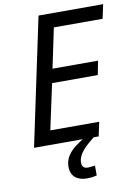

<svg xmlns="http://www.w3.org/2000/svg" viewBox="-100 -778 754 1059"><g transform="rotate(-10 277.0 -248.5)"><path d="M314 0C254 37 210 74 210 137C210 192 248 217 299 217C318 217 338 215 355 210V155C343 156 328 159 315 159C293 159 282 148 282 126C282 73 336 32 375 0H403L420 -79H146L201 -334H457L472 -412H217L264 -635H537L554 -714H192L41 0Z"/></g></svg>

Font: BC Sans
Style: Italic
Weight: 400
Italic angle: -12°
Designer: Monotype Design Team
Designer: Province of B.C.
Foundry: Monotype Imaging Inc.
Version: Version 2.000;GOOG;noto-source:20170915:90ef993387c0